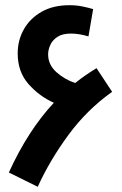

<svg xmlns="http://www.w3.org/2000/svg" viewBox="-20 -700 470 738"><path d="M125 18 14 -37Q88 -199 187 -305Q131 -330 89.5 -377Q48 -424 48 -495Q48 -545 71.5 -587Q95 -629 139.5 -654.5Q184 -680 247 -680Q273 -680 295.5 -675.5Q318 -671 338 -665L320 -560Q284 -571 253 -571Q220 -571 201 -558.5Q182 -546 173.5 -527.5Q165 -509 165 -491Q165 -451 197 -422.5Q229 -394 269 -381Q308 -412 351 -438L411 -347Q315 -279 243.5 -182Q172 -85 125 18Z"/></svg>

Font: Noto Sans Arabic UI SmCn SmBd
Style: Regular
Weight: 600
Width: 4
Designer: Monotype Design Team, Nadine Chahine and Nizar Qandah
Foundry: Monotype Imaging Inc.
Version: Version 2.010; ttfautohint (v1.8.4.7-5d5b)